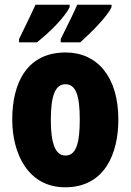

<svg xmlns="http://www.w3.org/2000/svg" viewBox="-20 -786 556 816"><path d="M454 -756V-766H308C298 -741 274 -692 238 -620V-606H321C367 -647 438 -718 454 -756ZM276 -756V-766H131C120 -742 97 -693 61 -620V-606H137C194 -651 258 -716 276 -756ZM483 -278C483 -460 393 -563 259 -563C97 -563 32 -437 32 -278C32 -132 100 10 257 10C427 10 483 -136 483 -278ZM196 -276C196 -380 215 -428 258 -428C303 -428 319 -379 319 -278C319 -176 303 -125 258 -125C215 -125 196 -177 196 -276Z"/></svg>

Font: Noto Sans Lao ExtraCondensed Black
Style: Regular
Weight: 900
Width: 2
Designer: Monotype Design Team
Foundry: Monotype Imaging Inc.
Version: Version 2.003